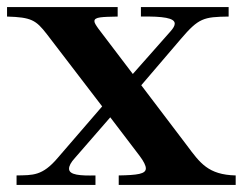

<svg xmlns="http://www.w3.org/2000/svg" viewBox="-61 -525 689 545"><path d="M-41 -478C28 -476 41 -468 72 -428L229 -223L103 -77C59 -25 32 -28 -14 -27V0H210V-27C167 -26 135 -28 135 -46C135 -54 140 -64 152 -77L252 -192L335 -83C347 -67 353 -55 353 -47C353 -31 329 -28 276 -27V0H608V-27C530 -29 507 -62 469 -113L340 -283L452 -414C503 -474 517 -477 588 -478V-505H339V-478C402 -479 435 -474 435 -458C435 -452 431 -445 423 -436L316 -315L218 -444C211 -454 207 -460 207 -465C207 -477 229 -477 273 -478V-505H-41Z"/></svg>

Font: Ortica Linear
Style: Bold
Weight: 700
Designer: Benedetta Bovani
Foundry: Collletttivo
Version: Version 2.000;Glyphs 3.1.2 (3151)